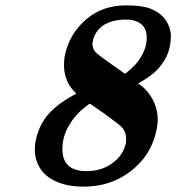

<svg xmlns="http://www.w3.org/2000/svg" viewBox="-20 -680 658 717"><path d="M496 -368Q528 -348 548.5 -311.5Q569 -275 569 -232Q569 -214 562 -184Q541 -96 466.5 -39.5Q392 17 293 17Q219 17 171.5 -11.5Q124 -40 112 -96Q110 -108 110 -122Q110 -136 112 -148Q124 -213 162 -255Q200 -297 265 -330L257 -339Q234 -362 226 -391Q219 -411 219 -437Q219 -463 225 -485Q244 -559 304 -609.5Q364 -660 451 -660Q510 -660 541 -648Q605 -623 617 -561Q618 -556 618 -545Q618 -503 601 -467Q583 -434 561 -413.5Q539 -393 499 -370ZM528 -539Q528 -596 469 -606Q467 -606 459.5 -606.5Q452 -607 449 -607Q352 -605 329 -536Q325 -520 325 -515Q325 -507 330 -495Q334 -487 343.5 -479Q353 -471 395 -441L446 -405Q450 -405 469.5 -423Q489 -441 497 -453Q528 -496 528 -539ZM213 -123Q213 -41 303 -41Q359 -41 399.5 -70.5Q440 -100 450 -145Q451 -149 451 -159Q451 -176 447 -185Q442 -199 431.5 -208.5Q421 -218 372 -254L316 -293Q314 -293 298 -280Q262 -253 237.5 -211.5Q213 -170 213 -123Z"/></svg>

Font: KaTeX_Main
Style: Bold Italic
Weight: 700
Version: Version 1.1; ttfautohint (v1.3)